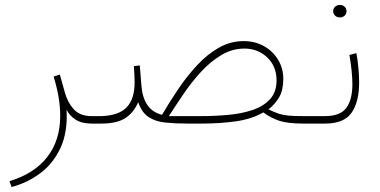

<svg xmlns="http://www.w3.org/2000/svg" viewBox="-20 -502 1544 780"><path d="M351.6 0Q312 0 287.1 -16.1Q262.2 -32.2 250.5 -56.2Q255.4 35.2 225.6 99.1Q195.8 163.1 143.1 202.1Q90.3 241.2 26.9 257.8L18.6 233.9Q118.2 204.1 171.4 136.5Q224.6 68.8 224.6 -31.7Q224.6 -104.5 197.8 -190.9L223.1 -199.2L243.2 -127.4Q253.9 -86.9 279.3 -58.6Q304.7 -30.3 351.6 -30.3H381.3V0Z M799.8 0H739.7Q690.9 0 651.1 -4.2Q611.3 -8.3 583.5 -26.6Q555.7 -44.9 541.5 -86.9Q522 -42.5 487.5 -21.2Q453.1 0 392.1 0H361.8V-30.3H392.6Q462.9 -32.7 494.9 -66.4Q526.9 -100.1 526.9 -168Q526.9 -185.5 525.9 -200.2Q524.9 -214.8 523.9 -233.4L547.9 -236.3L554.7 -151.9Q558.6 -105 578.9 -75.2Q599.1 -45.4 638.2 -35.6Q668.5 -87.4 704.1 -140.1Q739.7 -192.9 780.8 -237.1Q821.8 -281.2 868.9 -308.1Q916 -335 969.7 -335Q1016.1 -335 1052.5 -314.5Q1088.9 -293.9 1109.9 -259Q1130.9 -224.1 1130.9 -181.6Q1130.9 -136.2 1114.5 -107.7Q1098.1 -79.1 1070.8 -57.6Q1095.2 -45.9 1113 -40Q1130.9 -34.2 1153.1 -32.2Q1175.3 -30.3 1211.4 -30.3H1241.2V0H1211.4Q1148.4 0 1113.5 -11.7Q1078.6 -23.4 1049.8 -45.4Q1002.4 -18.1 937.7 -9Q873 0 799.8 0ZM973.1 -304.7Q923.3 -304.7 879.2 -278.3Q835 -252 796.6 -210.2Q758.3 -168.5 725.8 -120.6Q693.4 -72.8 666 -30.3H797.9Q852.1 -30.3 906 -35.2Q960 -40 1004.6 -54.7Q1049.3 -69.3 1076.4 -98.4Q1103.5 -127.4 1103.5 -175.8Q1103.5 -232.4 1065.7 -268.6Q1027.8 -304.7 973.1 -304.7Z M1300.8 0H1221.7V-30.3H1299.8Q1363.3 -30.3 1387.5 -64.5Q1411.6 -98.6 1411.6 -159.7Q1411.6 -184.6 1408.2 -217Q1404.8 -249.5 1399.4 -278.8L1427.7 -286.1Q1433.1 -259.3 1436 -226.1Q1439 -192.9 1439 -167.5Q1439 -87.9 1408.2 -43.9Q1377.4 0 1300.8 0ZM1333.5 -456.5Q1333.5 -466.8 1341.1 -474.4Q1348.6 -481.9 1360.8 -481.9Q1372.6 -481.9 1380.1 -474.6Q1387.7 -467.3 1387.7 -456.5Q1387.7 -445.8 1380.1 -438.5Q1372.6 -431.2 1360.8 -431.2Q1348.6 -431.2 1341.1 -438.7Q1333.5 -446.3 1333.5 -456.5Z"/></svg>

Font: Vazirmatn RD FD Thin
Style: Regular
Weight: 100
Designer: Saber Rastikerdar
Foundry: Saber Rastikerdar
Version: Version 33.003